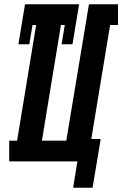

<svg xmlns="http://www.w3.org/2000/svg" viewBox="-20 -755 572 898"><path d="M413 123H322L342 0H23V-97H60L149 -638H132L117 -548H66L97 -735H350L319 -548H268L283 -638H265L176 -97H290L396 -735H532V-638H495L407 -105H451Z"/></svg>

Font: Iosevka Slab Extrabold
Style: Italic
Weight: 800
Italic angle: -9°
Monospace: yes
Designer: Belleve Invis
Foundry: Belleve Invis
Version: Version 11.1.0; ttfautohint (v1.8.3)